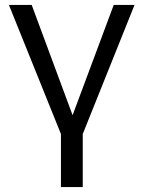

<svg xmlns="http://www.w3.org/2000/svg" viewBox="-20 -542 580 775"><path d="M226 213V-1L16 -522H108L273 -77L439 -522H523L314 -1V213Z"/></svg>

Font: Raleway-v4020 Medium
Style: Regular
Weight: 500
Designer: Matt McInerney, Pablo Impallari, Rodrigo Fuenzalida
Foundry: Matt McInerney, Pablo Impallari, Rodrigo Fuenzalida
Version: Version 4.020;PS 004.020;hotconv 1.0.88;makeotf.lib2.5.64775